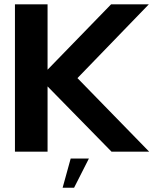

<svg xmlns="http://www.w3.org/2000/svg" viewBox="-20 -695 729 880"><path d="M48.5 0H198V-299L491 0H663.5L335 -337L662 -675H489L198 -375.5V-675H48.5ZM267 165.5H319.5L387.5 31.5H304Z"/></svg>

Font: Anybody SemiExpanded SemiBold
Style: Regular
Weight: 600
Width: 6
Designer: Tyler Finck
Foundry: Etcetera Type Company
Version: Version 1.113;gftools[0.9.25]